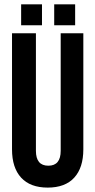

<svg xmlns="http://www.w3.org/2000/svg" viewBox="-20 -853 438 882"><path d="M35.2 -700.2H145V-160.2Q145 -91.8 202.1 -91.8Q258.8 -91.8 258.8 -160.2V-700.2H362.8V-167Q362.8 -82.5 321 -36.9Q279.3 8.8 199.2 8.8Q119.1 8.8 77.1 -36.9Q35.2 -82.5 35.2 -167ZM77.1 -833H172.9V-736.8H77.1ZM229 -833H325.2V-736.8H229Z"/></svg>

Font: Bebas Neue Bold
Style: Regular
Weight: 700
Designer: Ryoichi Tsunekawa
Foundry: Ryoichi Tsunekawa
Version: Version 1.300